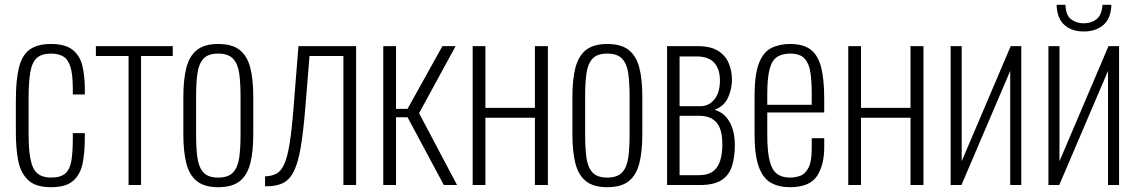

<svg xmlns="http://www.w3.org/2000/svg" viewBox="-20 -770 4733 799"><path d="M192 9Q127 9 96 -21.5Q65 -52 55.5 -103Q46 -154 46 -217V-353Q46 -438 59 -489.5Q72 -541 104 -564Q136 -587 192 -587Q252 -587 282.5 -562.5Q313 -538 323 -495.5Q333 -453 333 -400V-377H283V-400Q283 -459 273.5 -490.5Q264 -522 244 -534.5Q224 -547 192 -547Q153 -547 133 -528.5Q113 -510 106 -469Q99 -428 99 -359V-209Q99 -115 117.5 -73Q136 -31 193 -31Q232 -31 251.5 -48Q271 -65 277 -101Q283 -137 283 -194V-216H333V-195Q333 -137 324 -91Q315 -45 285 -18Q255 9 192 9Z M515 0V-537H379V-578H699V-537H567V0Z M888 9Q831 9 799.5 -16Q768 -41 755.5 -90Q743 -139 743 -211V-367Q743 -439 755.5 -488Q768 -537 799.5 -562Q831 -587 888 -587Q946 -587 977.5 -562Q1009 -537 1021.5 -488.5Q1034 -440 1034 -367V-211Q1034 -139 1021.5 -90Q1009 -41 977.5 -16Q946 9 888 9ZM888 -31Q930 -31 950 -52.5Q970 -74 975.5 -114Q981 -154 981 -209V-369Q981 -425 975.5 -464.5Q970 -504 950 -525.5Q930 -547 888 -547Q846 -547 826.5 -525.5Q807 -504 801.5 -464.5Q796 -425 796 -369V-209Q796 -154 801.5 -114Q807 -74 826.5 -52.5Q846 -31 888 -31Z M1083 5V-36Q1111 -37 1130.5 -47.5Q1150 -58 1163 -87Q1176 -116 1185 -171Q1194 -226 1201 -315L1222 -578H1462V0H1409V-537H1268L1250 -315Q1242 -219 1231.5 -157Q1221 -95 1204 -59.5Q1187 -24 1160 -9.5Q1133 5 1093 5Z M1575 0V-578H1628V-317H1676L1821 -578H1876L1724 -299L1882 0H1827L1676 -282H1628V0Z M1947 0V-578H2000V-321H2206V-578H2260V0H2206V-280H2000V0Z M2507 9Q2450 9 2418.5 -16Q2387 -41 2374.5 -90Q2362 -139 2362 -211V-367Q2362 -439 2374.5 -488Q2387 -537 2418.5 -562Q2450 -587 2507 -587Q2565 -587 2596.5 -562Q2628 -537 2640.5 -488.5Q2653 -440 2653 -367V-211Q2653 -139 2640.5 -90Q2628 -41 2596.5 -16Q2565 9 2507 9ZM2507 -31Q2549 -31 2569 -52.5Q2589 -74 2594.5 -114Q2600 -154 2600 -209V-369Q2600 -425 2594.5 -464.5Q2589 -504 2569 -525.5Q2549 -547 2507 -547Q2465 -547 2445.5 -525.5Q2426 -504 2420.5 -464.5Q2415 -425 2415 -369V-209Q2415 -154 2420.5 -114Q2426 -74 2445.5 -52.5Q2465 -31 2507 -31Z M2756 0V-578H2883Q2938 -578 2969 -558Q3000 -538 3013 -506Q3026 -474 3026 -438Q3026 -402 3010.5 -365.5Q2995 -329 2954 -313Q2986 -303 3004 -280.5Q3022 -258 3030 -229Q3038 -200 3038 -167Q3038 -118 3026.5 -80Q3015 -42 2983.5 -21Q2952 0 2892 0ZM2808 -41H2887Q2927 -41 2948 -57.5Q2969 -74 2977.5 -103Q2986 -132 2986 -169Q2986 -215 2974 -240.5Q2962 -266 2941 -277Q2920 -288 2892 -288H2808ZM2808 -328H2894Q2930 -328 2953 -356.5Q2976 -385 2976 -435Q2976 -482 2952.5 -508.5Q2929 -535 2880 -535H2808Z M3267 9Q3221 9 3188 -9.5Q3155 -28 3137.5 -76.5Q3120 -125 3120 -214V-368Q3120 -459 3138 -506Q3156 -553 3189.5 -570Q3223 -587 3268 -587Q3322 -587 3353 -564Q3384 -541 3397 -490.5Q3410 -440 3410 -357V-302H3173V-210Q3173 -141 3182.5 -102Q3192 -63 3213 -47Q3234 -31 3267 -31Q3288 -31 3309 -38Q3330 -45 3344 -71Q3358 -97 3358 -152V-195H3410V-157Q3410 -83 3379.5 -37Q3349 9 3267 9ZM3173 -334H3358V-379Q3358 -431 3352.5 -468.5Q3347 -506 3328 -526.5Q3309 -547 3268 -547Q3236 -547 3214.5 -533.5Q3193 -520 3183 -483.5Q3173 -447 3173 -378Z M3510 0V-578H3563V-321H3769V-578H3823V0H3769V-280H3563V0Z M3936 0V-578H3982V-99L4186 -578H4230V0H4184V-475L3981 0Z M4343 0V-578H4389V-99L4593 -578H4637V0H4591V-475L4388 0ZM4490 -639Q4440 -639 4409.5 -666Q4379 -693 4377 -750H4414Q4415 -707 4437 -690Q4459 -673 4490 -673Q4521 -673 4543 -690Q4565 -707 4568 -750H4605Q4603 -693 4571.5 -666Q4540 -639 4490 -639Z"/></svg>

Font: Oswald ExtraLight
Style: Regular
Weight: 250
Designer: Vernon Adams
Foundry: Vernon Adams
Version: Version 4.100; ttfautohint (v1.8.1.43-b0c9)